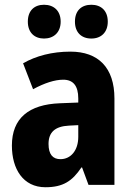

<svg xmlns="http://www.w3.org/2000/svg" viewBox="-20 -777 557 807"><path d="M97 -686C97 -640 125 -615 165 -615C206 -615 235 -641 235 -686C235 -732 206 -757 165 -757C125 -757 97 -733 97 -686ZM295 -686C295 -641 322 -615 364 -615C405 -615 433 -641 433 -686C433 -732 405 -757 364 -757C323 -757 295 -733 295 -686ZM276 -560C199 -560 131 -542 77 -511L119 -402C167 -428 210 -442 246 -442C287 -442 309 -417 309 -363V-346L232 -343C101 -338 30 -280 30 -165C30 -67 77 10 171 10C245 10 284 -16 322 -73H325L352 0H461V-363C461 -493 393 -560 276 -560ZM270 -249 309 -251V-202C309 -144 277 -108 234 -108C202 -108 184 -128 184 -172C184 -220 210 -246 270 -249Z"/></svg>

Font: Noto Sans Myanmar UI Condensed ExtraBold
Style: Regular
Weight: 800
Width: 3
Designer: Monotype Design Team
Foundry: Monotype Imaging Inc.
Version: Version 2.103